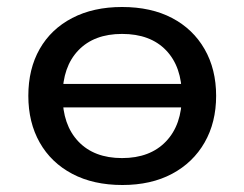

<svg xmlns="http://www.w3.org/2000/svg" viewBox="-20 -520 699 549"><path d="M330 9Q247 9 186.5 -23Q126 -55 93.5 -112.5Q61 -170 61 -246Q61 -323 93.5 -380Q126 -437 186.5 -468.5Q247 -500 329 -500Q412 -500 472 -468.5Q532 -437 565 -379.5Q598 -322 598 -246Q598 -170 565 -112.5Q532 -55 472 -23Q412 9 330 9ZM329 -68Q409 -68 454.5 -115.5Q500 -163 500 -246Q500 -329 455 -376Q410 -423 329 -423Q249 -423 204 -376Q159 -329 159 -246Q159 -163 204 -115.5Q249 -68 329 -68ZM125 -213V-280H534V-213Z"/></svg>

Font: Nunito Sans 10pt SemiExpanded Medium
Style: Regular
Weight: 500
Width: 6
Designer: Vernon Adams
Foundry: Vernon Adams
Version: Version 3.101;gftools[0.9.27]